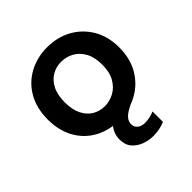

<svg xmlns="http://www.w3.org/2000/svg" viewBox="-186 -642 960 960"><g transform="rotate(-45 293.5 -162.0)"><path d="M290 7Q218 7 161 -24.5Q104 -56 72 -113.5Q40 -171 40 -249Q40 -328 73 -386Q106 -444 164 -475.5Q222 -507 293 -507Q365 -507 422.5 -475.5Q480 -444 514 -386.5Q548 -329 548 -251Q548 -172 513.5 -114Q479 -56 420.5 -24.5Q362 7 290 7ZM289 -94Q324 -94 355.5 -111Q387 -128 407 -162.5Q427 -197 427 -251Q427 -303 408 -337.5Q389 -372 358 -389Q327 -406 291 -406Q256 -406 226.5 -389Q197 -372 179 -337.5Q161 -303 161 -249Q161 -197 178.5 -162.5Q196 -128 225 -111Q254 -94 289 -94ZM394 -89 425 -29 376 -4Q344 12 331 28Q318 44 318 62Q318 82 333 94.5Q348 107 373 107Q388 107 405 103.5Q422 100 439 93V167Q422 174 400.5 178.5Q379 183 357 183Q325 183 294.5 172Q264 161 243.5 137.5Q223 114 223 74Q223 48 235.5 23.5Q248 -1 276 -24.5Q304 -48 353 -70Z"/></g></svg>

Font: Albert Sans SemiBold
Style: Regular
Weight: 600
Designer: Andreas Rasmussen
Foundry: a.Foundry
Version: Version 1.025